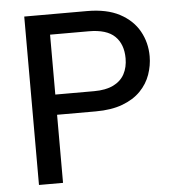

<svg xmlns="http://www.w3.org/2000/svg" viewBox="-51 -747 724 795"><g transform="rotate(-5 311.0 -350.0)"><path d="M340 -367Q389 -367 420.5 -382.5Q452 -398 467 -426Q482 -454 482 -491Q482 -550 448 -583Q414 -616 340 -616H179V-367ZM582 -491Q582 -453 569 -415.5Q556 -378 527 -348Q498 -318 451.5 -300.5Q405 -283 340 -283H179V0H79V-700H340Q422 -700 475.5 -671.5Q529 -643 555.5 -595.5Q582 -548 582 -491Z"/></g></svg>

Font: Albert Sans Medium
Style: Regular
Weight: 500
Designer: Andreas Rasmussen
Foundry: a.Foundry
Version: Version 1.025